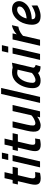

<svg xmlns="http://www.w3.org/2000/svg" viewBox="1344 -2092 759 3488"><g transform="rotate(-90 1724.0 -347.5)"><path d="M286 -403 236 -190Q224 -136 230.5 -111.5Q237 -87 268 -87Q279 -87 292 -87Q305 -87 316 -88Q329 -89 343 -90L328 -1Q310 3 292 6Q277 8 260 10Q243 12 230 12Q150 12 125.5 -31Q101 -74 124 -175L177 -403H117L138 -498H198L232 -645H341L307 -498H439L418 -403Z M543 -499H652L537 0H428ZM587 -693H696L670 -578H561Z M896 -403 846 -190Q834 -136 840.5 -111.5Q847 -87 878 -87Q889 -87 902 -87Q915 -87 926 -88Q939 -89 953 -90L938 -1Q920 3 902 6Q887 8 870 10Q853 12 840 12Q760 12 735.5 -31Q711 -74 734 -175L787 -403H727L748 -498H808L842 -645H951L917 -498H1049L1028 -403Z M1561 -499 1446 0H1336L1349 -52Q1336 -41 1317.5 -30Q1299 -19 1277.5 -10Q1256 -1 1233.5 5Q1211 11 1191 11Q1111 11 1087 -48Q1063 -107 1093 -238L1154 -499H1264L1204 -239Q1185 -158 1188.5 -121.5Q1192 -85 1231 -85Q1247 -85 1268.5 -92.5Q1290 -100 1311 -111.5Q1332 -123 1349 -135.5Q1366 -148 1374 -158L1451 -499Z M1762 -707H1871L1708 0H1599Z M2239 -124Q2239 -107 2253 -95.5Q2267 -84 2289 -80L2262 10Q2211 8 2182.5 -3Q2154 -14 2143 -37Q2117 -18 2082 -4Q2047 10 2005 10Q1932 10 1899.5 -27.5Q1867 -65 1867 -133Q1867 -173 1874.5 -216.5Q1882 -260 1897.5 -301.5Q1913 -343 1936.5 -381Q1960 -419 1992 -447.5Q2024 -476 2064.5 -492.5Q2105 -509 2155 -509Q2183 -509 2203.5 -505.5Q2224 -502 2241 -497L2329 -510ZM2013 -83Q2031 -83 2050.5 -90Q2070 -97 2088 -107Q2106 -117 2120.5 -128.5Q2135 -140 2143 -148L2174 -283Q2182 -315 2188.5 -345Q2195 -375 2203 -408H2201Q2189 -410 2174.5 -412.5Q2160 -415 2146 -415Q2103 -415 2069.5 -388.5Q2036 -362 2012.5 -321Q1989 -280 1976.5 -230.5Q1964 -181 1964 -135Q1964 -111 1976.5 -97Q1989 -83 2013 -83Z M2495 -499H2604L2489 0H2380ZM2539 -693H2648L2622 -578H2513Z M2752 -499H2862L2845 -423Q2856 -433 2871 -446Q2886 -459 2906 -471Q2926 -483 2952 -494Q2978 -505 3011 -511L2984 -394Q2949 -388 2923 -377.5Q2897 -367 2877.5 -355.5Q2858 -344 2844 -332Q2830 -320 2818 -310L2747 0H2637Z M3370 -49Q3358 -41 3338 -31Q3318 -21 3292.5 -12Q3267 -3 3237.5 3.5Q3208 10 3177 10Q3091 10 3055 -31.5Q3019 -73 3019 -147Q3019 -198 3033 -254Q3049 -318 3078.5 -366Q3108 -414 3144.5 -446Q3181 -478 3221.5 -493.5Q3262 -509 3300 -509Q3374 -509 3411 -471.5Q3448 -434 3448 -379Q3448 -347 3434 -314.5Q3420 -282 3390 -250Q3362 -220 3325 -201Q3288 -182 3250 -171Q3212 -160 3177.5 -155.5Q3143 -151 3119 -150Q3119 -137 3121.5 -125Q3124 -113 3131.5 -104Q3139 -95 3153.5 -90Q3168 -85 3191 -85Q3212 -85 3237 -92Q3262 -99 3286.5 -109.5Q3311 -120 3332.5 -132Q3354 -144 3368 -154ZM3288 -416Q3268 -416 3245 -404.5Q3222 -393 3200 -371.5Q3178 -350 3160.5 -318Q3143 -286 3133 -244Q3165 -246 3203 -254.5Q3241 -263 3273.5 -279Q3306 -295 3328 -319.5Q3350 -344 3350 -377Q3350 -416 3288 -416Z"/></g></svg>

Font: Panefresco 750wt
Style: Italic
Weight: 750
Foundry: Campivisivi & Chank Co
Version: Version 1.000